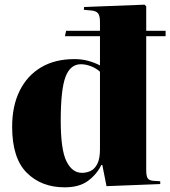

<svg xmlns="http://www.w3.org/2000/svg" viewBox="-20 -788 729 822"><path d="M257 14Q157 14 94.5 -48.5Q32 -111 32 -245Q32 -334 64 -399Q96 -464 155.5 -499.5Q215 -535 299 -535Q330 -535 357.5 -527.5Q385 -520 408 -508V-633H258L263 -656H408V-695Q408 -720 400 -730.5Q392 -741 372 -743L339 -746L340 -758L599 -768L606 -761V-656H689V-633H606V-60Q606 -36 611.5 -26Q617 -16 635 -14L666 -12V0L436 9L418 -82H414Q394 -41 356.5 -13.5Q319 14 257 14ZM331 -48Q351 -48 368.5 -56.5Q386 -65 397 -87Q408 -109 408 -149V-481Q390 -497 368 -505Q346 -513 326 -513Q281 -513 260.5 -459Q240 -405 240 -271Q240 -147 264.5 -97.5Q289 -48 331 -48Z"/></svg>

Font: Literata 72pt ExtraBold
Style: Regular
Weight: 800
Designer: Latin by Veronika Burian and Jose Scaglione. Greek by Irene Vlachou. Cyrillic by Vera Evstafieva.
Foundry: TypeTogether
Version: Version 3.002